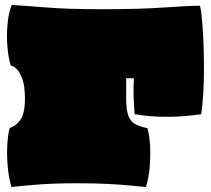

<svg xmlns="http://www.w3.org/2000/svg" viewBox="-20 -733 846 770"><path d="M26 17Q16 -15 11.5 -59Q7 -103 9 -147Q11 -191 19 -220Q42 -226 61 -251.5Q80 -277 80 -337Q80 -388 69.5 -416.5Q59 -445 46 -457Q33 -469 23 -470Q13 -503 9.5 -548.5Q6 -594 10.5 -639Q15 -684 27 -713Q69 -711 160 -703.5Q251 -696 390 -696Q538 -696 638.5 -703Q739 -710 782 -710Q787 -690 790.5 -650Q794 -610 796 -559.5Q798 -509 798 -456Q798 -403 795 -355.5Q792 -308 787 -275Q644 -254 520 -275Q513 -356 517 -419H486V-338Q486 -293 494.5 -269.5Q503 -246 522 -235.5Q541 -225 571 -219Q580 -190 582 -146.5Q584 -103 580 -59Q576 -15 565 17Q533 14 496.5 10.5Q460 7 410.5 4.5Q361 2 288 2Q200 2 133.5 7Q67 12 26 17Z"/></svg>

Font: Oi
Style: Regular
Weight: 400
Designer: Kostas Bartsokas, Mohamad Dakak
Foundry: Foundry5
Version: Version 4.000